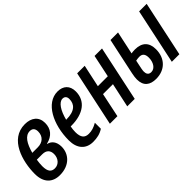

<svg xmlns="http://www.w3.org/2000/svg" viewBox="45 -1152 1764 1764"><g transform="rotate(-45 927.5 -270.0)"><path d="M179 10C306 10 375 -71 375 -164C375 -230 342 -267 298 -276L299 -279C380 -298 422 -350 422 -426C422 -506 367 -550 281 -550C85 -550 23 -322 23 -162C23 -45 87 10 179 10ZM144 -315C170 -410 208 -473 269 -473C303 -473 321 -453 321 -416C321 -353 279 -315 215 -315ZM191 -67C148 -67 122 -91 122 -163C122 -191 125 -215 129 -241H200C253 -241 278 -212 278 -165C278 -111 242 -67 191 -67Z M612 10C661 10 705 1 746 -26V-104C703 -80 674 -71 635 -71C584 -71 558 -100 558 -170C558 -192 561 -216 565 -237H573C730 -237 826 -308 826 -431C826 -508 779 -550 706 -550C556 -550 462 -364 462 -159C462 -52 518 10 612 10ZM579 -310C603 -406 646 -471 692 -471C721 -471 735 -452 735 -424C735 -357 693 -310 582 -310Z M837 0H935L985 -237H1114L1063 0H1160L1275 -540H1178L1132 -322H1003L1050 -540H952Z M1430 10C1545 10 1621 -67 1621 -184C1621 -270 1576 -320 1482 -320C1463 -320 1446 -318 1435 -316L1483 -540H1385L1309 -184C1303 -155 1300 -132 1300 -112C1300 -26 1351 10 1430 10ZM1642 0H1740L1855 -540H1757ZM1442 -66C1406 -66 1396 -91 1396 -119C1396 -135 1402 -167 1418 -239C1434 -242 1450 -244 1463 -244C1502 -244 1520 -222 1520 -176C1520 -119 1491 -66 1442 -66Z"/></g></svg>

Font: Noto Sans UI Condensed Medium
Style: Italic
Weight: 500
Width: 3
Italic angle: -12°
Designer: Monotype Design Team
Foundry: Monotype Imaging Inc.
Version: Version 1.901